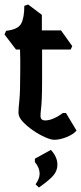

<svg xmlns="http://www.w3.org/2000/svg" viewBox="-27 -629 360 853"><path d="M214 -8Q199 -8 173 -19.5Q147 -31 120 -49.5Q93 -68 74 -88.5Q55 -109 55 -128Q55 -139 56 -151Q57 -163 59 -182.5Q61 -202 62 -235Q63 -268 63 -321Q63 -341 63 -363Q63 -385 62 -409H44L-7 -476L0 -492Q53 -498 67 -524Q81 -550 81 -603L98 -609L159 -563Q159 -545 159 -528Q159 -511 159 -494H244L294 -424L287 -409H160Q160 -373 160 -340Q160 -307 160 -277Q160 -219 158.5 -188Q157 -157 155 -142Q153 -127 153 -114Q153 -94 174 -94Q192 -94 213 -103.5Q234 -113 252 -127H266L313 -49Q299 -32 269 -20Q239 -8 214 -8ZM199 37Q228 68 228 103Q228 129 210.5 150Q193 171 146 204L131 190Q149 164 149 144Q149 116 128 91V76Z"/></svg>

Font: Jaini
Style: Regular
Weight: 400
Designer: Maithili Shingre, Girish Dalvi (Devanagari), Taresh Vohra (Latin)
Foundry: Ek Type
Version: Version 2.000; ttfautohint (v1.8.4.7-5d5b)